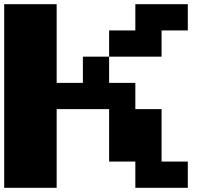

<svg xmlns="http://www.w3.org/2000/svg" viewBox="-20 -1020 1040 915"><path d="M375 -750H500V-625H625V-500H750V-250H875V-125H625V-250H500V-500H250V-125H0V-1000H250V-625H375ZM875 -1000V-875H750V-750H500V-875H625V-1000Z"/></svg>

Font: Press Start 2P
Style: Regular
Weight: 400
Designer: CodeMan38
Foundry: CodeMan38
Version: Version 3.000